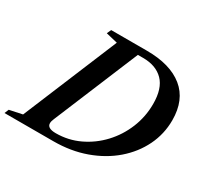

<svg xmlns="http://www.w3.org/2000/svg" viewBox="-222 -965 1220 1168"><g transform="rotate(30 388.0 -381.0)"><path d="M-65 0 -52.5 -30 37.5 -49 313 -712 231.5 -731.5 245 -761.5H495.5Q660.5 -761.5 751 -688.2Q841.5 -615 841.5 -472Q841.5 -375.5 799.8 -290Q758 -204.5 682.2 -139.2Q606.5 -74 503.5 -37Q400.5 0 278 0ZM266.5 -49.5Q353.5 -49.5 430.2 -85.8Q507 -122 565.8 -184.8Q624.5 -247.5 657.8 -328.8Q691 -410 691 -499.5Q691 -608.5 639.8 -660.2Q588.5 -712 498.5 -712H461L214 -118Q205.5 -98.5 205.5 -85Q205.5 -49.5 266.5 -49.5Z"/></g></svg>

Font: Libre Caslon Text SemiBold Italic
Style: Regular
Weight: 600
Italic angle: -22.583°
Designer: Pablo Impallari, Rodrigo Fuenzalida, Katja Schimmel
Foundry: Pablo Impallari, Rodrigo Fuenzalida
Version: Version 2.000